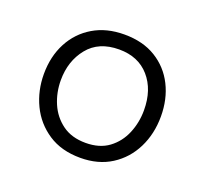

<svg xmlns="http://www.w3.org/2000/svg" viewBox="-79 -817 612 575"><g transform="rotate(20 227.0 -530.0)"><path d="M228.5 -333Q168 -333 126 -360.8Q84 -388.5 62.2 -433.8Q40.5 -479 40.5 -532Q40.5 -588 63.5 -631.8Q86.5 -675.5 128.5 -700.5Q170.5 -725.5 227.5 -725.5Q286.5 -725.5 328 -700Q369.5 -674.5 391.5 -630.8Q413.5 -587 413.5 -532Q413.5 -476.5 391 -431.2Q368.5 -386 327 -359.5Q285.5 -333 228.5 -333ZM228 -380.5Q272.5 -380.5 301.5 -402Q330.5 -423.5 345 -458.2Q359.5 -493 359.5 -532Q359.5 -597.5 324.2 -637.8Q289 -678 228 -678Q163 -678 128.8 -635.5Q94.5 -593 94.5 -532Q94.5 -493 109.2 -458.5Q124 -424 153.8 -402.2Q183.5 -380.5 228 -380.5Z"/></g></svg>

Font: Heraclito Light
Style: Regular
Weight: 300
Designer: Kostas Bartsokas (font) & Cristiano Sobral (main changes)
Foundry: Kostas Bartsokas (font) & Cristiano Sobral (main changes)
Version: Version 1.00;July 8, 2020;FontCreator 13.0.0.2655 64-bit